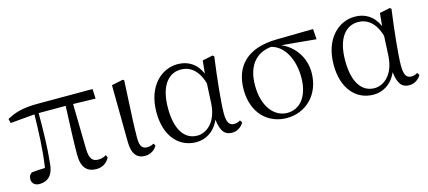

<svg xmlns="http://www.w3.org/2000/svg" viewBox="-47 -910 2906 1304"><g transform="rotate(-15 1406.0 -258.0)"><path d="M508 15C551 15 582 -6 601 -42L592 -60C576 -50 561 -44 536 -44C498 -44 476 -64 474 -132L468 -453L625 -449L622 -517H236C141 -517 77 -502 18 -468L25 -438L196 -453C194 -337 190 -211 171 -83C135 -82 105 -80 77 -77C62 -67 55 -54 55 -34C55 -6 75 13 108 13C167 13 206 -24 212 -102C224 -212 226 -337 226 -454H416C411 -328 405 -205 405 -114C405 -21 444 15 508 15Z M851 14C891 14 922 -11 935 -35L926 -52C913 -45 900 -39 880 -39C848 -39 828 -54 828 -118C828 -196 833 -283 845 -519L836 -525L756 -508L760 -112C760 -20 795 14 851 14Z M1211 14C1273 14 1338 -18 1374 -100C1384 -16 1411 15 1462 15C1499 15 1529 -7 1545 -35L1534 -52C1520 -44 1509 -39 1491 -39C1458 -39 1440 -60 1440 -127C1440 -204 1459 -380 1478 -518L1468 -526L1395 -511L1386 -421C1352 -497 1294 -531 1222 -531C1110 -531 1000 -437 1000 -251C1000 -82 1090 14 1211 14ZM1382 -353 1375 -213C1367 -82 1292 -27 1229 -27C1139 -27 1083 -107 1083 -258C1083 -425 1154 -490 1234 -490C1295 -490 1353 -454 1382 -353Z M1848 15C1978 15 2088 -83 2088 -241C2088 -347 2026 -435 1936 -473L2179 -450L2174 -523L1917 -519C1708 -516 1612 -411 1612 -246C1612 -84 1713 15 1848 15ZM1867 -480C1963 -456 2012 -345 2012 -228C2012 -93 1948 -18 1859 -18C1768 -18 1694 -105 1694 -254C1694 -382 1750 -467 1867 -480Z M2457 14C2519 14 2584 -18 2620 -100C2630 -16 2657 15 2708 15C2745 15 2775 -7 2791 -35L2780 -52C2766 -44 2755 -39 2737 -39C2704 -39 2686 -60 2686 -127C2686 -204 2705 -380 2724 -518L2714 -526L2641 -511L2632 -421C2598 -497 2540 -531 2468 -531C2356 -531 2246 -437 2246 -251C2246 -82 2336 14 2457 14ZM2628 -353 2621 -213C2613 -82 2538 -27 2475 -27C2385 -27 2329 -107 2329 -258C2329 -425 2400 -490 2480 -490C2541 -490 2599 -454 2628 -353Z"/></g></svg>

Font: Source Han Serif KR
Style: Regular
Weight: 400
Designer: Ryoko NISHIZUKA 西塚涼子 (kana & ideographs); Frank Grießhammer (Latin, Greek & Cyrillic); Wenlong ZHANG 张文龙 (bopomofo); San
Foundry: Adobe
Version: Version 2.001;hotconv 1.1.0;makeotfexe 2.6.0